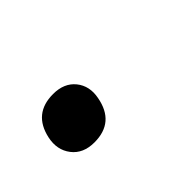

<svg xmlns="http://www.w3.org/2000/svg" viewBox="-29 -172 272 272"><g transform="rotate(-45 107.0 -36.0)"><path d="M59 9Q36.5 9 25 -6Q13.5 -21 18 -42Q26.5 -81 66 -81Q88 -81 99.5 -66.8Q111 -52.5 107 -32Q99.5 9 59 9Z"/></g></svg>

Font: Commissioner Thin
Style: Italic
Weight: 100
Italic angle: -12°
Designer: Kostas Bartsokas
Foundry: Kostas Bartsokas
Version: Version 1.000; ttfautohint (v1.8.3)